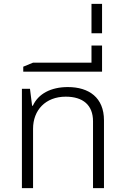

<svg xmlns="http://www.w3.org/2000/svg" viewBox="-20 -979 648 999"><path d="M94 0H152V-309C152 -406 217 -476 322 -476C412 -476 464 -432 464 -348V0H521V-353C521 -471 443 -526 333 -526C245 -526 179 -491 151 -429H147L136 -517H94Z M101 -606H511V-742H456V-653H152L101 -632Z M456 -806H511V-959H456Z"/></svg>

Font: Noto Sans Thai UI Light
Style: Regular
Weight: 300
Designer: Monotype Design Team
Foundry: Monotype Imaging Inc.
Version: Version 2.000